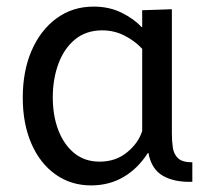

<svg xmlns="http://www.w3.org/2000/svg" viewBox="-20 -551 643 582"><path d="M256 11Q195 11 148 -22.5Q101 -56 75 -116Q49 -176 49 -255Q49 -336 76 -398Q103 -460 151.5 -495.5Q200 -531 264 -531Q311 -531 348.5 -512.5Q386 -494 409 -469H411V-520L501 -523V-146Q501 -123 504 -103Q507 -83 520 -71Q533 -59 563 -59V0Q509 2 474 -18Q439 -38 430 -87H428Q398 -40 354.5 -14.5Q311 11 256 11ZM282 -61Q331 -61 365.5 -89.5Q400 -118 411 -154V-403Q389 -427 357.5 -443Q326 -459 290 -459Q241 -459 207.5 -431.5Q174 -404 157 -357.5Q140 -311 140 -256Q140 -200 157 -156Q174 -112 205.5 -86.5Q237 -61 282 -61Z"/></svg>

Font: Murecho
Style: Regular
Weight: 400
Designer: Neil Summerour
Foundry: Positype
Version: Version 1.010; ttfautohint (v1.8.3)